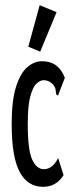

<svg xmlns="http://www.w3.org/2000/svg" viewBox="-20 -709 290 740"><path d="M146 11Q86 11 55.5 -47Q25 -105 25 -231Q25 -322 42 -375Q59 -428 85.5 -450.5Q112 -473 142 -473Q206 -473 230 -409L207 -350L204 -341L198 -343Q195 -351 194.5 -361Q194 -371 185 -383Q169 -400 148 -400Q135 -400 120.5 -386.5Q106 -373 96.5 -336.5Q87 -300 87 -231Q87 -131 104 -94Q121 -57 149 -57Q183 -57 204 -100L225 -34Q197 11 146 11ZM135 -510 89 -529 133 -689 198 -662Z"/></svg>

Font: Inconsolata UltraCondensed SemiBold
Style: Regular
Weight: 600
Width: 1
Monospace: yes
Designer: Raph Levien, Cyreal, Brenton Simpson
Foundry: Raph Levien, Cyreal, Google
Version: Version 3.001; ttfautohint (v1.8.2.53-6de2)